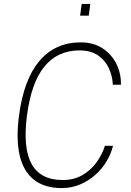

<svg xmlns="http://www.w3.org/2000/svg" viewBox="-20 -949 666 979"><path d="M294.5 10Q208 10 154 -31.8Q100 -73.5 80.5 -155.8Q61 -238 77 -360Q89 -451.5 115 -521.2Q141 -591 180.8 -638Q220.5 -685 273.2 -709Q326 -733 391 -733Q457 -733 503.5 -702.2Q550 -671.5 574 -622Q598 -572.5 596.5 -517H555.5Q553 -564 533.8 -603.8Q514.5 -643.5 478 -667.8Q441.5 -692 385.5 -692Q329.5 -692 284.5 -671.2Q239.5 -650.5 206 -609.2Q172.5 -568 150.5 -505.8Q128.5 -443.5 117.5 -360Q96 -193.5 141.5 -112.2Q187 -31 299.5 -31Q355.5 -31 398.2 -55Q441 -79 470.5 -118.8Q500 -158.5 515 -205.5H556Q546.5 -164.5 523 -125.8Q499.5 -87 465 -56.5Q430.5 -26 387.2 -8Q344 10 294.5 10ZM388.5 -869 396.5 -929H440.5L432.5 -869Z"/></svg>

Font: Public Sans Thin
Style: Italic
Weight: 100
Italic angle: -8°
Designer: The Public Sans project authors (U.S. Web Design System). Libre Franklin designed by Pablo Impallari and Rodrigo Fuenzal
Version: Version 2.000